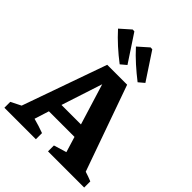

<svg xmlns="http://www.w3.org/2000/svg" viewBox="-265 -1074 1220 1220"><g transform="rotate(45 344.5 -464.0)"><path d="M639 -78Q656 -73 672 -67Q688 -61 703 -55V0H378V-53L464 -79L432 -184H202L171 -86Q197 -79 221 -71.5Q245 -64 269 -55V0H-14V-53L54 -87L255 -655H434ZM230 -269H405L320 -545ZM309 -713Q263 -748 221 -786Q179 -824 141 -866L211 -928L227 -927L347 -745ZM470 -713Q425 -748 382.5 -786Q340 -824 302 -866L372 -928L388 -927L508 -745Z"/></g></svg>

Font: Piazzolla
Style: Bold
Weight: 700
Designer: Juan Pablo del Peral
Foundry: Huerta Tipografica
Version: Version 1.330